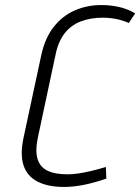

<svg xmlns="http://www.w3.org/2000/svg" viewBox="-20 -730 555 760"><path d="M490 -639 515 -677Q487 -694 453 -702Q419 -710 380 -710Q325 -710 276.5 -689Q228 -668 193 -624Q158 -580 143 -510L73 -184Q59 -117 73.5 -74.5Q88 -32 129 -11Q170 10 233 10Q271 10 313 1.5Q355 -7 401 -23L399 -69Q369 -60 342 -53.5Q315 -47 291 -43.5Q267 -40 247 -40Q197 -40 167.5 -54.5Q138 -69 128.5 -101.5Q119 -134 130 -186L200 -514Q211 -567 236.5 -599Q262 -631 300.5 -645.5Q339 -660 387 -660Q413 -660 439 -655Q465 -650 490 -639Z"/></svg>

Font: Advent Pro
Style: Italic
Weight: 400
Italic angle: -12°
Designer: VivaRado, Andreas Kalpakidis
Foundry: VivaRado, Andreas Kalpakidis
Version: Version 3.000